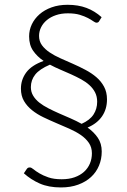

<svg xmlns="http://www.w3.org/2000/svg" viewBox="-20 -736 541 821"><path d="M404 -645.5Q400.5 -639 393 -639Q387.5 -639 378.8 -645.2Q370 -651.5 355.8 -659Q341.5 -666.5 320.8 -672.8Q300 -679 270 -679Q242 -679 219.2 -671.2Q196.5 -663.5 180.5 -650.2Q164.5 -637 155.8 -619.5Q147 -602 147 -582.5Q147 -559.5 159.5 -542.5Q172 -525.5 192.5 -511.8Q213 -498 239 -486.5Q265 -475 292.2 -463Q319.5 -451 345.5 -437.2Q371.5 -423.5 392 -406Q412.5 -388.5 425 -365.2Q437.5 -342 437.5 -311Q437.5 -269.5 416.5 -238.8Q395.5 -208 354.5 -190.5Q381.5 -171.5 398.2 -147Q415 -122.5 415 -88Q415 -55.5 403.2 -27.5Q391.5 0.5 369.2 21Q347 41.5 314.5 53.5Q282 65.5 240.5 65.5Q188 65.5 150 48.8Q112 32 82 5L93.5 -12Q96 -16 99 -18Q102 -20 107.5 -20Q114 -20 123.5 -12Q133 -4 148.5 5.2Q164 14.5 187 22.5Q210 30.5 244 30.5Q275 30.5 299 22Q323 13.5 339.5 -1.5Q356 -16.5 364.5 -36.8Q373 -57 373 -80.5Q373 -106 360 -125Q347 -144 325.5 -158.8Q304 -173.5 276.8 -185.5Q249.5 -197.5 221.2 -209.5Q193 -221.5 165.8 -234.5Q138.5 -247.5 117 -264.8Q95.5 -282 82.5 -304.2Q69.5 -326.5 69.5 -357Q69.5 -395.5 92.2 -426.2Q115 -457 166.5 -475.5Q139 -494 121.8 -518.8Q104.5 -543.5 104.5 -580.5Q104.5 -607.5 116 -631.8Q127.5 -656 148.8 -674.8Q170 -693.5 200.5 -704.5Q231 -715.5 269 -715.5Q314.5 -715.5 349.8 -702.2Q385 -689 414.5 -662.5ZM112 -363.5Q112 -343 121.8 -326.8Q131.5 -310.5 148.2 -297.2Q165 -284 187 -272.8Q209 -261.5 233 -251Q257 -240.5 281.8 -229.8Q306.5 -219 329 -206.5Q364.5 -222.5 380 -246.5Q395.5 -270.5 395.5 -301Q395.5 -323.5 386.5 -341Q377.5 -358.5 362.2 -372.2Q347 -386 326.8 -397Q306.5 -408 284 -418.2Q261.5 -428.5 238.2 -438.2Q215 -448 193.5 -459.5Q149 -440.5 130.5 -417Q112 -393.5 112 -363.5Z"/></svg>

Font: o
Style: Regular
Weight: 300
Designer: Lukasz Dziedzic
Foundry: Lukasz Dziedzic
Version: Version 1.104; Western+Polish opensource; ttfautohint (v1.8.